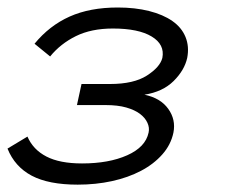

<svg xmlns="http://www.w3.org/2000/svg" viewBox="-51 -486 617 517"><path d="M453.1 -330.1Q445.8 -296.9 416.5 -267.8Q387.2 -238.8 337.9 -231Q380.9 -222.2 401.9 -193.1Q422.9 -164.1 416 -128.9Q409.2 -96.2 386 -70.1Q362.8 -43.9 328.4 -25.9Q293.9 -7.8 250.5 1.7Q207 11.2 158.2 11.2Q80.1 11.2 34.4 -12.9Q-11.2 -37.1 -30.8 -85.9L22.9 -118.2Q38.1 -83 74 -64.5Q109.9 -45.9 169.9 -45.9Q242.2 -45.9 291.5 -67.9Q340.8 -89.8 349.1 -128.9Q352.1 -142.1 345.9 -155.5Q339.8 -168.9 325.9 -179.4Q312 -189.9 289.1 -196.5Q266.1 -203.1 232.9 -203.1H156.2L168.5 -259.8H245.1Q309.1 -259.8 344.5 -282.5Q379.9 -305.2 386.2 -330.1Q393.1 -366.2 357.4 -387.7Q321.8 -409.2 252.9 -409.2Q194.8 -409.2 153.3 -388.7Q111.8 -368.2 84 -334L42 -368.2Q82 -417 136.5 -441.4Q190.9 -465.8 266.1 -465.8Q313 -465.8 350.6 -456.3Q388.2 -446.8 413.1 -429.4Q438 -412.1 448.5 -386.5Q459 -360.8 453.1 -330.1Z"/></svg>

Font: Anonymous Pro
Style: Italic
Weight: 400
Italic angle: -12°
Monospace: yes
Designer: Mark Simonson
Version: Version 1.003